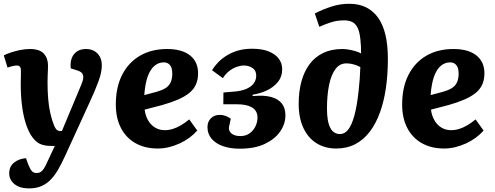

<svg xmlns="http://www.w3.org/2000/svg" viewBox="-21 -792 2687 1042"><path d="M331 57Q314 94 296 125.8Q278 157.5 256 181Q234 204.5 205 217.5Q176 230.5 137 230.5Q86 230.5 57.5 207.2Q29 184 29 148.5Q29 112 55 90.7Q81 69.5 120 66.5L132.5 101Q139.5 117.5 145.3 127.5Q151 137.5 158.5 142.2Q166 147 177 147Q190.5 147 200 141Q209.5 135 218.3 121Q227 107 237 84L276.5 0H256.5Q217.5 0 192.7 -12.7Q168 -25.5 146.5 -59.5Q129.5 -87 117 -128Q104.5 -169 98 -222.2Q91.5 -275.5 91.5 -339.5Q91.5 -350.5 92 -362Q92.5 -373.5 92.5 -385.5Q92.5 -397.5 92.5 -407.5Q92.5 -424 87 -430.2Q81.5 -436.5 69.5 -436.5Q62 -436.5 47.2 -433.2Q32.5 -430 20 -425L-0.5 -491.5Q14 -499 37.5 -507Q61 -515 88.5 -520.5Q116 -526 141.5 -526Q194 -526 216.8 -501Q239.5 -476 239.5 -437.5Q239.5 -425.5 239 -412.3Q238.5 -399 237.8 -383.2Q237 -367.5 237 -346.5Q237 -296.5 240.5 -255.3Q244 -214 251.8 -178.8Q259.5 -143.5 272.5 -111Q278 -98.5 283 -92Q288 -85.5 293.8 -83.3Q299.5 -81 306 -81H315L420 -332Q429.5 -354.5 430.8 -369.7Q432 -385 424.3 -394.7Q416.5 -404.5 396 -410.5L363 -421Q358 -469 380.3 -497.5Q402.5 -526 447 -526Q470.5 -526 489.5 -515.8Q508.5 -505.5 520 -485.8Q531.5 -466 531.5 -437Q531.5 -418.5 527.3 -397.7Q523 -377 514 -352Q505 -327 492 -296.2Q479 -265.5 460.5 -226Z M886 -526Q966.5 -526 1010.3 -491.3Q1054 -456.5 1054 -394.5Q1054 -360 1042.3 -333.5Q1030.5 -307 1006 -287.3Q981.5 -267.5 945.3 -251.8Q909 -236 859.5 -222L764 -197Q768 -165.5 782 -140.3Q796 -115 819.5 -100.3Q843 -85.5 873 -85.5Q895 -85.5 917 -92.3Q939 -99 961.3 -112.3Q983.5 -125.5 1006 -144L1049.5 -83.5Q1031 -62.5 1007 -44.7Q983 -27 954.3 -13.7Q925.5 -0.5 895.3 6.8Q865 14 835 14Q766 14 714.8 -14.7Q663.5 -43.5 635.5 -97.2Q607.5 -151 607.5 -225Q607.5 -318.5 642 -386Q676.5 -453.5 739 -489.8Q801.5 -526 886 -526ZM914 -393Q914 -412.5 908.8 -425.7Q903.5 -439 893.3 -446.2Q883 -453.5 867.5 -453.5Q839.5 -453.5 817 -434.5Q794.5 -415.5 780.5 -376.5Q766.5 -337.5 762 -276L828 -293.5Q856.5 -301.5 875.5 -312.8Q894.5 -324 904.3 -343.3Q914 -362.5 914 -393Z M1280 15Q1229 15 1189.5 1.3Q1150 -12.5 1127.5 -38.8Q1105 -65 1105 -102Q1105 -131.5 1123.5 -150Q1142 -168.5 1171 -168.5Q1189 -168.5 1203.5 -163Q1218 -157.5 1231.5 -147.5L1222 -104Q1218 -83 1234.5 -68.3Q1251 -53.5 1284 -53.5Q1313 -53.5 1333.7 -68.5Q1354.5 -83.5 1365.5 -106.5Q1376.5 -129.5 1376.5 -153.5Q1376.5 -175 1367.2 -189.2Q1358 -203.5 1342 -211.5Q1326 -219.5 1306.8 -222.7Q1287.5 -226 1267.5 -226H1191L1191.5 -290L1256.5 -295.5Q1291 -299 1316.2 -309.7Q1341.5 -320.5 1355.5 -338.7Q1369.5 -357 1369.5 -382Q1369.5 -409.5 1349.2 -423Q1329 -436.5 1303 -436.5Q1284.5 -436.5 1263.7 -429.2Q1243 -422 1223.5 -407Q1204 -392 1188.5 -368L1129.5 -411Q1143 -433 1163 -453.7Q1183 -474.5 1210.2 -491.2Q1237.5 -508 1271.5 -517.8Q1305.5 -527.5 1347 -527.5Q1402 -527.5 1438.3 -512.5Q1474.5 -497.5 1492.5 -472.8Q1510.5 -448 1510.5 -417Q1510.5 -375.5 1486.5 -346.5Q1462.5 -317.5 1426 -300.7Q1389.5 -284 1350 -278V-270.5Q1410 -276.5 1449.3 -266Q1488.5 -255.5 1508.3 -230.5Q1528 -205.5 1528 -166.5Q1528 -120 1499.8 -78.7Q1471.5 -37.5 1416.5 -11.2Q1361.5 15 1280 15Z M1687.5 -719Q1731.5 -741.5 1778.3 -756.5Q1825 -771.5 1874.5 -771.5Q1926 -771.5 1965 -752.5Q2004 -733.5 2030.8 -696.2Q2057.5 -659 2070.8 -603Q2084 -547 2084 -472Q2084 -389 2073.5 -315.5Q2063 -242 2041 -181.5Q2019 -121 1985.8 -77.2Q1952.5 -33.5 1907 -9.7Q1861.5 14 1803.5 14Q1743 14 1697 -14.5Q1651 -43 1625.5 -97.8Q1600 -152.5 1600 -229Q1600 -295.5 1615 -350.3Q1630 -405 1659.5 -444.3Q1689 -483.5 1733.3 -504.8Q1777.5 -526 1837 -526Q1853 -526 1871.8 -522.8Q1890.5 -519.5 1908.5 -514.3Q1926.5 -509 1938.5 -502Q1938.5 -523.5 1937.8 -541.2Q1937 -559 1935 -577Q1931 -617.5 1920.3 -640.2Q1909.5 -663 1891.5 -672.2Q1873.5 -681.5 1847 -681.5Q1808 -681.5 1775.5 -671Q1743 -660.5 1712 -646.5ZM1824.5 -64.5Q1849 -64.5 1868 -87.8Q1887 -111 1901.3 -161.5Q1915.5 -212 1924.5 -292Q1929 -331 1931.3 -364Q1933.5 -397 1934.5 -428Q1922.5 -434.5 1910.3 -438.7Q1898 -443 1885.3 -445.5Q1872.5 -448 1858 -448Q1822.5 -448 1799.3 -416.7Q1776 -385.5 1764.8 -330.2Q1753.5 -275 1753.5 -202.5Q1753.5 -166 1758.3 -139.7Q1763 -113.5 1772.3 -96.8Q1781.5 -80 1794.5 -72.3Q1807.5 -64.5 1824.5 -64.5Z M2440 -526Q2520.5 -526 2564.3 -491.3Q2608 -456.5 2608 -394.5Q2608 -360 2596.3 -333.5Q2584.5 -307 2560 -287.3Q2535.5 -267.5 2499.3 -251.8Q2463 -236 2413.5 -222L2318 -197Q2322 -165.5 2336 -140.3Q2350 -115 2373.5 -100.3Q2397 -85.5 2427 -85.5Q2449 -85.5 2471 -92.3Q2493 -99 2515.3 -112.3Q2537.5 -125.5 2560 -144L2603.5 -83.5Q2585 -62.5 2561 -44.7Q2537 -27 2508.3 -13.7Q2479.5 -0.5 2449.3 6.8Q2419 14 2389 14Q2320 14 2268.8 -14.7Q2217.5 -43.5 2189.5 -97.2Q2161.5 -151 2161.5 -225Q2161.5 -318.5 2196 -386Q2230.5 -453.5 2293 -489.8Q2355.5 -526 2440 -526ZM2468 -393Q2468 -412.5 2462.8 -425.7Q2457.5 -439 2447.3 -446.2Q2437 -453.5 2421.5 -453.5Q2393.5 -453.5 2371 -434.5Q2348.5 -415.5 2334.5 -376.5Q2320.5 -337.5 2316 -276L2382 -293.5Q2410.5 -301.5 2429.5 -312.8Q2448.5 -324 2458.3 -343.3Q2468 -362.5 2468 -393Z"/></svg>

Font: Literata
Style: Italic
Weight: 400
Italic angle: -2°
Designer: Latin by Veronika Burian and Jose Scaglione. Greek by Irene Vlachou. Cyrillic by Vera Evstafieva
Foundry: TypeTogether
Version: Version 3.103;gftools[0.9.29]